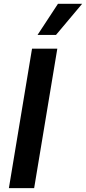

<svg xmlns="http://www.w3.org/2000/svg" viewBox="-20 -981 448 1001"><path d="M278.8 -727.3 158 0H26.3L147 -727.3ZM175.8 -799 282.3 -961.3H408.4L272 -799Z"/></svg>

Font: Inter UI Semi Bold
Style: Italic
Weight: 600
Italic angle: -9.39999°
Designer: Rasmus Andersson
Foundry: rsms
Version: 3.2;8d6f07862